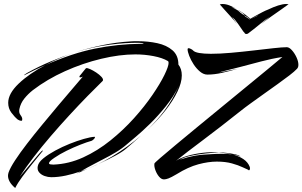

<svg xmlns="http://www.w3.org/2000/svg" viewBox="-20 -854 1512 960"><path d="M1411 -834Q1419 -834 1423 -833Q1413 -825 1387.5 -807.5Q1362 -790 1334 -770Q1306 -750 1288 -736Q1286 -735 1293 -740.5Q1300 -746 1310 -754.5Q1320 -763 1327 -769Q1308 -757 1281 -734.5Q1254 -712 1234 -697L1221 -687Q1217 -684 1212 -684Q1207 -684 1204 -687V-688Q1203 -690 1201 -692Q1199 -694 1197 -696Q1186 -712 1170.5 -734.5Q1155 -757 1141 -769Q1147 -760 1156 -747Q1165 -734 1163 -736Q1153 -750 1135 -769.5Q1117 -789 1101 -807Q1085 -825 1079 -832Q1083 -833 1086 -833.5Q1089 -834 1093 -834Q1110 -834 1128.5 -826.5Q1147 -819 1165 -807Q1159 -810 1152.5 -813.5Q1146 -817 1138 -819L1162 -806Q1170 -802 1176 -796Q1182 -790 1194 -782Q1200 -780 1204 -776Q1203 -775 1203 -774.5Q1203 -774 1207 -771Q1212 -767 1218 -764Q1224 -761 1228 -757Q1229 -757 1229 -757.5Q1229 -758 1230 -758Q1224 -763 1217.5 -767.5Q1211 -772 1204 -776Q1204 -779 1201 -781Q1193 -789 1184.5 -794.5Q1176 -800 1167 -805Q1178 -801 1189 -793Q1205 -783 1212 -776.5Q1219 -770 1226 -765Q1227 -765 1228.5 -763.5Q1230 -762 1232 -760Q1234 -762 1236.5 -763Q1239 -764 1240 -765Q1247 -769 1261.5 -777Q1276 -785 1292.5 -793.5Q1309 -802 1320 -806Q1347 -819 1370.5 -826.5Q1394 -834 1411 -834ZM1269 -777 1233 -758 1262 -772Q1267 -774 1267.5 -775Q1268 -776 1269 -777ZM236 32Q220 32 203 26Q186 20 175.5 7.5Q165 -5 169 -24Q173 -43 197 -62.5Q221 -82 256 -101Q291 -120 328.5 -135Q366 -150 399.5 -159.5Q433 -169 452 -170Q455 -170 455 -168Q455 -164 449 -158Q443 -152 438 -150Q416 -144 381.5 -130.5Q347 -117 312.5 -100Q278 -83 252 -65Q237 -55 231 -48.5Q225 -42 225 -38Q225 -33 233.5 -32Q242 -31 247 -31Q324 -34 396 -67Q468 -100 532.5 -152Q597 -204 650 -263Q703 -322 742 -379Q781 -436 802 -479Q823 -522 823 -540Q823 -547 819 -549Q792 -565 747.5 -573.5Q703 -582 657 -582Q578 -582 486 -560Q394 -538 305 -498Q216 -458 144 -403Q120 -384 101.5 -361Q83 -338 77 -309Q73 -291 83 -278Q93 -265 91 -255Q91 -250 86 -250Q79 -250 69 -256Q53 -269 37 -290.5Q21 -312 21 -340Q21 -386 73.5 -436Q126 -486 208 -529Q183 -518 157 -505.5Q131 -493 104 -479Q103 -478 102 -478Q101 -478 101 -478Q99 -478 104.5 -482Q110 -486 115 -489Q174 -522 233 -546.5Q292 -571 349 -590Q311 -577 275.5 -561.5Q240 -546 208 -529Q341 -588 455 -611Q569 -634 684 -635Q692 -635 695 -635.5Q698 -636 698 -636Q698 -638 690 -639Q682 -640 674 -640Q608 -641 527.5 -630.5Q447 -620 360 -594Q427 -615 496 -629Q565 -643 632 -647Q641 -648 650.5 -648Q660 -648 669 -648Q721 -648 767 -638Q813 -628 842.5 -602.5Q872 -577 872 -531Q889 -510 889 -477Q889 -441 867 -395.5Q845 -350 806.5 -301Q768 -252 716 -204Q766 -252 804.5 -304Q843 -356 875 -426Q848 -371 809 -322.5Q770 -274 730.5 -235.5Q691 -197 659.5 -170.5Q628 -144 615 -133Q590 -111 559 -92.5Q528 -74 501 -60.5Q474 -47 458 -38Q436 -27 416.5 -16Q397 -5 383 3Q462 -24 540.5 -71.5Q619 -119 685 -176Q649 -143 611 -111Q591 -94 555.5 -75Q520 -56 480.5 -38Q441 -20 409 -6Q377 8 364 14Q362 15 367.5 12Q373 9 383 3Q346 16 308.5 24Q271 32 236 32ZM800 43Q787 43 775.5 29.5Q764 16 757 -3Q750 -22 752 -36Q752 -39 781 -64Q810 -89 858 -129Q906 -169 965.5 -218Q1025 -267 1088.5 -319Q1152 -371 1211 -419.5Q1270 -468 1317.5 -507Q1365 -546 1392 -569Q1339 -561 1286.5 -547Q1234 -533 1184 -520Q1129 -506 1103 -499.5Q1077 -493 1077 -492Q1077 -491 1168 -510Q1127 -498 1089 -489.5Q1051 -481 1017 -481Q998 -481 980 -496Q962 -511 948 -532.5Q934 -554 926 -575Q918 -596 918 -607Q918 -613 923 -613Q928 -613 936 -608.5Q944 -604 945 -602Q953 -593 976.5 -589Q1000 -585 1034 -585Q1079 -585 1135 -590Q1191 -595 1246.5 -601.5Q1302 -608 1347 -613Q1392 -618 1414 -618Q1426 -618 1439.5 -603Q1453 -588 1462.5 -567.5Q1472 -547 1472 -530Q1472 -517 1465 -510Q1453 -497 1427 -477Q1401 -457 1368 -433.5Q1335 -410 1300 -385Q1265 -360 1234.5 -338Q1204 -316 1184 -300Q1081 -218 995.5 -154Q910 -90 860 -50Q881 -64 916.5 -74.5Q952 -85 994.5 -90Q1037 -95 1078 -92Q1078 -92 1077 -92H1079H1080Q1091 -92 1113 -89.5Q1135 -87 1155.5 -82.5Q1176 -78 1183 -71Q1163 -79 1142 -82Q1174 -74 1197 -58.5Q1220 -43 1229 -19Q1230 -17 1230 -12Q1230 -6 1227 -3.5Q1224 -1 1219 -6Q1213 -8 1192.5 -18Q1172 -28 1139.5 -37Q1107 -46 1064 -46Q1022 -46 971.5 -32.5Q921 -19 863 17Q836 33 822.5 38Q809 43 800 43ZM56 86Q37 70 28.5 54.5Q20 39 20 25Q20 17 23 8Q31 -15 55.5 -52.5Q80 -90 115.5 -136Q151 -182 191.5 -231Q232 -280 271 -326.5Q310 -373 342.5 -410.5Q375 -448 394 -471Q386 -467 381 -467Q377 -467 377 -470Q377 -474 383 -480Q394 -494 402 -503.5Q410 -513 410 -513Q416 -515 430.5 -508.5Q445 -502 461 -491.5Q477 -481 487.5 -469.5Q498 -458 494 -450Q460 -417 417 -373Q374 -329 327 -278Q280 -227 234 -173.5Q188 -120 148 -68Q108 -16 79 29L91 15L176 -86Q184 -95 188 -98.5Q192 -102 193 -102Q194 -102 194 -101Q194 -98 188 -92Q166 -65 140.5 -33.5Q115 -2 92 29Q69 60 56 86ZM1142 -82Q1133 -84 1115.5 -86.5Q1098 -89 1084.5 -90.5Q1071 -92 1075 -92Q1060 -91 1034 -89Q1008 -87 979 -83Q950 -79 923.5 -72.5Q897 -66 880 -56Q919 -69 949.5 -74.5Q980 -80 1001 -81Q1018 -82 1041.5 -83.5Q1065 -85 1090 -85Q1117 -85 1142 -82Z"/></svg>

Font: Smooch
Style: Regular
Weight: 400
Designer: Robert E. Leuschke
Foundry: Robert E. Leuschke
Version: Version 1.010; ttfautohint (v1.8.3)